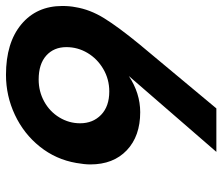

<svg xmlns="http://www.w3.org/2000/svg" viewBox="-72 -688 761 658"><g transform="rotate(-90 309.0 -359.5)"><path d="M266 1 486 -263Q545 -335 575 -383.5Q605 -432 613 -482Q617 -502 617 -527Q617 -615 554 -667.5Q491 -720 381 -720Q309 -720 244 -689.5Q179 -659 135 -604Q91 -549 79 -479Q74 -451 74 -431Q74 -352 122.5 -306Q171 -260 253 -260Q318 -260 377 -299L117 1ZM476 -513Q476 -474 456 -440.5Q436 -407 401 -386.5Q366 -366 324 -366Q273 -366 244 -394Q215 -422 215 -466Q215 -504 235 -537Q255 -570 289.5 -589Q324 -608 365 -608Q418 -608 447 -582Q476 -556 476 -513Z"/></g></svg>

Font: Geom SemiBold
Style: Bold Italic
Weight: 600
Italic angle: -10°
Version: Version 1.102